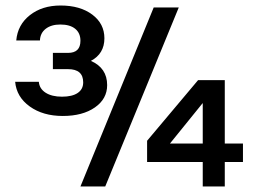

<svg xmlns="http://www.w3.org/2000/svg" viewBox="-20 -677 940 697"><path d="M172 -426V-485H227Q272 -485 272 -529Q272 -557 253 -572.5Q234 -588 199 -588Q166 -588 146 -572.5Q126 -557 125 -530H39Q44 -587 88.5 -622Q133 -657 200 -657Q271 -657 315 -624Q359 -591 359 -538Q359 -482 310 -456Q369 -430 369 -368Q369 -318 324.5 -287Q280 -256 208 -256Q136 -256 88 -290.5Q40 -325 35 -380H121Q123 -355 145.5 -340.5Q168 -326 205 -326Q242 -326 262 -339.5Q282 -353 282 -378Q282 -426 227 -426ZM538 -650H629L362 0H272ZM796 -89V0H716V-89H514V-166L699 -386H796V-156H862V-89ZM716 -156V-303L597 -156Z"/></svg>

Font: Overused Grotesk Medium
Style: Italic
Weight: 500
Italic angle: -10°
Version: Version 0.003